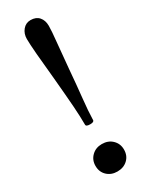

<svg xmlns="http://www.w3.org/2000/svg" viewBox="-187 -717 587 764"><g transform="rotate(-30 107.0 -335.5)"><path d="M107 -205Q88 -205 88 -214Q88 -251 84.5 -300Q81 -349 73 -437Q66 -506 62 -554.5Q58 -603 58 -625Q58 -649 72 -666Q86 -683 108 -683Q133 -683 146.5 -667.5Q160 -652 160 -627Q160 -604 155 -556.5Q150 -509 144 -439Q138 -366 132 -310.5Q126 -255 125 -214Q125 -205 107 -205ZM107 12Q79 12 60.5 -5.5Q42 -23 42 -51Q42 -78 60.5 -96Q79 -114 107 -114Q136 -114 154.5 -96Q173 -78 173 -51Q173 -23 154.5 -5.5Q136 12 107 12Z"/></g></svg>

Font: Junicode Two Beta Condensed Medium
Style: Regular
Weight: 500
Width: 3
Designer: Peter S. Baker
Foundry: Briery Creek Software
Version: Version 1.053; ttfautohint (v1.8.4)